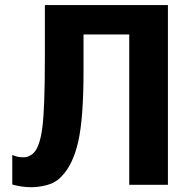

<svg xmlns="http://www.w3.org/2000/svg" viewBox="-20 -742 762 771"><path d="M654.3 0H499V-603.5H315.4V-457Q315.4 -265.6 293.9 -172.4Q272.5 -79.1 226.6 -33.2Q203.1 -7.8 168.9 1Q134.8 9.8 106.4 9.8Q67.4 9.8 29.3 -1V-120.1Q47.9 -110.4 73.2 -110.4Q86.9 -110.4 97.7 -115.7Q108.4 -121.1 114.3 -127Q139.6 -151.4 149.9 -228.5Q160.2 -305.7 160.2 -514.6V-721.7H654.3Z"/></svg>

Font: FreeUniversal
Style: Bold
Weight: 700
Version: Version 1.001 March 22, 2017